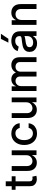

<svg xmlns="http://www.w3.org/2000/svg" viewBox="1672 -2494 834 4218"><g transform="rotate(-90 2089.0 -385.0)"><path d="M214 -460V-160Q214 -115 234 -101Q254 -87 279 -87Q288 -87 302 -89L317 -92L336 -4Q321 1 309 3Q293 7 260 7Q222 7 189 -8Q153 -22 130 -56Q108 -88 108 -138V-460H28V-545H108V-676H214V-545H326V-460Z M895 -545V0H791V-94H785Q767 -51 725 -22Q684 7 622 7Q543 7 494 -45Q443 -98 443 -199V-545H550V-211Q550 -156 580 -123Q611 -89 661 -89Q690 -89 720 -104Q749 -119 770 -150Q789 -179 789 -226V-545Z M1131 -25Q1074 -61 1043 -125Q1013 -188 1013 -270Q1013 -355 1044 -417Q1075 -481 1132 -517Q1189 -553 1266 -553Q1326 -553 1377 -530Q1427 -505 1456 -466Q1485 -426 1491 -369H1388Q1379 -408 1349 -435Q1320 -463 1268 -463Q1202 -463 1161 -412Q1120 -360 1120 -273Q1120 -183 1160 -131Q1200 -79 1268 -79Q1314 -79 1346 -104Q1378 -128 1388 -173H1491Q1485 -119 1457 -78Q1430 -38 1380 -13Q1332 11 1267 11Q1188 11 1131 -25Z M2057 -545V0H1953V-94H1947Q1929 -51 1887 -22Q1846 7 1784 7Q1705 7 1656 -45Q1605 -98 1605 -199V-545H1712V-211Q1712 -156 1742 -123Q1773 -89 1823 -89Q1852 -89 1882 -104Q1911 -119 1932 -150Q1951 -179 1951 -226V-545Z M2301 -545V-457H2308Q2324 -501 2364 -527Q2404 -553 2456 -553Q2511 -553 2548 -527Q2585 -502 2603 -457H2609Q2628 -500 2671 -526Q2713 -553 2773 -553Q2845 -553 2894 -506Q2941 -459 2941 -366V0H2835V-356Q2835 -412 2805 -436Q2776 -461 2732 -461Q2681 -461 2652 -429Q2623 -397 2623 -348V0H2517V-363Q2517 -407 2490 -434Q2462 -461 2417 -461Q2372 -461 2339 -426Q2306 -392 2306 -336V0H2199V-545Z M3149 -7Q3108 -26 3082 -63Q3058 -101 3058 -154Q3058 -202 3076 -230Q3094 -260 3124 -278Q3156 -296 3191 -304Q3225 -312 3267 -317L3346 -327Q3376 -330 3391 -339Q3405 -347 3405 -366V-369Q3405 -415 3379 -441Q3351 -467 3301 -467Q3247 -467 3217 -443Q3187 -421 3174 -391L3075 -413Q3100 -488 3163 -520Q3226 -553 3300 -553Q3331 -553 3369 -545Q3402 -538 3438 -517Q3470 -497 3491 -459Q3511 -421 3511 -362V0H3408V-75H3403Q3389 -45 3349 -16Q3311 12 3242 12Q3188 12 3149 -7ZM3341 -91Q3373 -108 3389 -136Q3405 -164 3405 -197V-267Q3398 -260 3372 -254Q3354 -250 3319 -244Q3291 -241 3274 -238Q3228 -232 3195 -214Q3162 -195 3162 -153Q3162 -114 3191 -93Q3220 -73 3265 -73Q3310 -73 3341 -91ZM3456 -782 3346 -618H3261L3344 -782Z M3652 0V-545H3754V-457H3761Q3781 -501 3820 -526Q3861 -553 3922 -553Q4006 -553 4057 -500Q4108 -449 4108 -347V0H4001V-334Q4001 -394 3971 -427Q3939 -461 3886 -461Q3830 -461 3794 -425Q3759 -388 3759 -324V0Z"/></g></svg>

Font: Sinter Medium
Style: Regular
Weight: 500
Foundry: Adobe & rsms
Version: Version 1.000